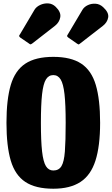

<svg xmlns="http://www.w3.org/2000/svg" viewBox="-20 -1106 665 1143"><path d="M18.5 -375Q18.5 -514 44.2 -600.5Q70 -687 131 -727.2Q192 -767.5 297.5 -767.5Q402.5 -767.5 463.5 -727.2Q524.5 -687 550.2 -600.5Q576 -514 576 -375Q576 -236 548.2 -149.5Q520.5 -63 459 -22.8Q397.5 17.5 297.5 17.5Q192 17.5 131 -22.8Q70 -63 44.2 -149.5Q18.5 -236 18.5 -375ZM223.5 -375Q223.5 -266.5 230.5 -204.5Q237.5 -142.5 253.5 -116.8Q269.5 -91 297.5 -91Q330 -91 345.8 -116.8Q361.5 -142.5 366.2 -204.5Q371 -266.5 371 -375Q371 -483.5 364 -545.5Q357 -607.5 341 -633.2Q325 -659 297.5 -659Q269.5 -659 253.5 -633.2Q237.5 -607.5 230.5 -545.5Q223.5 -483.5 223.5 -375ZM152.5 -847 100.5 -882.5Q94 -888 94 -892Q94 -896 99 -902L185.5 -1048Q196 -1065.5 218.5 -1076.2Q241 -1087 266.5 -1085.8Q292 -1084.5 311.5 -1065.5Q344 -1034 338.8 -1003.5Q333.5 -973 307.5 -952.5L172.5 -847.5Q165.5 -842.5 162.2 -842Q159 -841.5 152.5 -847ZM439 -846 386.5 -882.5Q380 -887.5 379.5 -891.2Q379 -895 384 -901.5L471 -1048Q481.5 -1065.5 503 -1075.5Q524.5 -1085.5 549.2 -1083.8Q574 -1082 594 -1063.5Q629 -1031.5 624 -1002.2Q619 -973 593 -952.5L455 -845.5Q449.5 -841 447 -841.5Q444.5 -842 439 -846Z"/></svg>

Font: Besley* Condensed Heavy
Style: Regular
Weight: 800
Width: 3
Designer: Owen Earl
Foundry: indestructible type*
Version: Version 3.000; ttfautohint (v1.8.3)